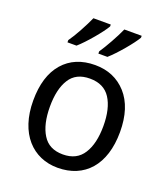

<svg xmlns="http://www.w3.org/2000/svg" viewBox="-141 -866 852 975"><g transform="rotate(20 285.0 -378.0)"><path d="M520 -269C520 -357.4 498 -425.8 454.6 -474.1C411.1 -522 355 -545.9 286.1 -545.9C213.4 -545.9 155.8 -522 113.8 -474.1C71.8 -425.8 50.8 -357.4 50.8 -269C50.8 -90.8 148.9 9.8 283.2 9.8C428.2 9.8 520 -90.8 520 -269ZM141.1 -269C141.1 -332 152.3 -381.8 175.3 -418C197.8 -454.1 233.9 -472.2 284.2 -472.2C334.5 -472.2 371.6 -454.1 395 -418C418.5 -381.8 430.2 -332 430.2 -269C430.2 -205.6 418.5 -155.3 395 -118.7C371.6 -81.5 335 -63 285.2 -63C234.9 -63 198.7 -81.5 175.8 -118.7C152.8 -155.3 141.1 -205.6 141.1 -269ZM362.3 -766.1C352.1 -743.2 339.4 -717.8 323.2 -689C307.1 -660.2 293 -636.7 280.3 -618.2V-606H329.1C369.6 -641.1 437.5 -722.2 456.1 -755.9V-766.1ZM195.3 -766.1C185.1 -743.2 172.4 -717.8 156.7 -689C141.1 -660.2 126.5 -636.7 113.3 -618.2V-606H162.1C202.6 -641.1 270.5 -722.2 289.1 -755.9V-766.1Z"/></g></svg>

Font: Avrile Sans
Style: Regular
Weight: 400
Designer: Monotype Design Team, Google (font), Stefan Peev (BGR Cyrillic), Cristiano Sobral (main changes)
Foundry: The Avrile Sans Project Authors
Version: Version 3.110